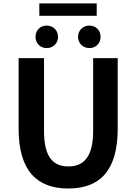

<svg xmlns="http://www.w3.org/2000/svg" viewBox="-20 -1077 788 1111"><path d="M375.6 13.8C556 13.8 661.1 -87.6 661.1 -332.8V-740.8H519V-319.8C519 -166 462.4 -114 375.6 -114C288.6 -114 234.7 -166 234.7 -319.8V-740.8H87.7V-332.8C87.7 -87.6 194.5 13.8 375.6 13.8ZM250.1 -798.7C288.3 -798.7 315.8 -827.3 315.8 -863.5C315.8 -901.1 288.3 -928.9 250.1 -928.9C212.2 -928.9 185.5 -901.1 185.5 -863.5C185.5 -827.3 212.2 -798.7 250.1 -798.7ZM207.5 -985.6H539.6V-1057.4H207.5ZM497.2 -798.7C535.2 -798.7 562.1 -827.3 562.1 -863.5C562.1 -901.1 535.2 -928.9 497.2 -928.9C459.3 -928.9 431.6 -901.1 431.6 -863.5C431.6 -827.3 459.3 -798.7 497.2 -798.7Z"/></svg>

Font: Source Han Sans JP VF
Style: Regular
Weight: 250
Designer: Ryoko NISHIZUKA 西塚涼子 (kana, bopomofo & ideographs); Paul D. Hunt (Latin, Greek & Cyrillic); Sandoll Communications 산돌커뮤니
Foundry: Adobe
Version: Version 2.004;hotconv 1.0.118;makeotfexe 2.5.65603